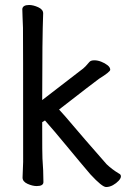

<svg xmlns="http://www.w3.org/2000/svg" viewBox="-20 -733 540 773"><path d="M407.2 20Q391.1 20 344.2 -30.8Q306.2 -75.2 251 -142.1Q195.8 -209 161.1 -248L149.9 -241.2Q149.9 -103 150.9 -95.2Q154.8 -45.9 154.8 0Q154.8 16.1 127.9 16.1Q110.8 16.1 90.8 7.1Q70.8 -2 70.8 -18.1L73.2 -81.1Q73.2 -600.1 72.5 -621.1Q71.8 -642.1 70.8 -664.6Q69.8 -687 69.8 -696.8Q71.8 -712.9 97.2 -712.9Q113.8 -712.9 133.8 -703.9Q153.8 -694.8 153.8 -679.2Q149.9 -583 149.9 -330.1L303.2 -448.2Q314.9 -456.1 324.5 -466.1Q334 -476.1 339.6 -483.2Q345.2 -490.2 359.9 -490.2Q373 -490.2 387.5 -484.6Q401.9 -479 412.8 -470.5Q423.8 -461.9 423.8 -452.1Q423.8 -443.8 378.9 -416Q357.9 -400.9 217.8 -292Q240.2 -268.1 274.2 -227.5Q308.1 -187 409.2 -71.8Q431.2 -50.8 459 -34.2Q466.8 -30.8 466.8 -22.9Q466.8 -15.1 457.5 -5.1Q448.2 4.9 434.6 12.5Q420.9 20 407.2 20Z"/></svg>

Font: LXGW WenKai Mono GB Screen
Style: Regular
Weight: 400
Monospace: yes
Designer: LXGW / Fontworks Inc.
Foundry: LXGW / Fontworks Inc.
Version: Version 1.510;January 18,2025